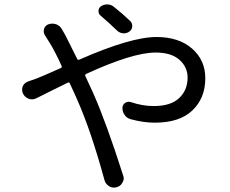

<svg xmlns="http://www.w3.org/2000/svg" viewBox="-20 -812 1040 869"><path d="M568.4 -717.8Q579.1 -708 578.6 -693.4Q578.1 -678.7 566.4 -669.9Q553.7 -660.2 538.1 -661.1Q522.5 -662.1 510.7 -672.9Q468.8 -712.9 436.5 -740.2Q425.8 -748 425.8 -761.7Q425.8 -775.4 436.5 -783.2Q449.2 -792 464.8 -792Q465.8 -792 465.8 -792Q481.4 -792 494.1 -782.2Q537.1 -748 568.4 -717.8ZM184.6 -650.4Q174.8 -664.1 179.2 -680.2Q183.6 -696.3 199.2 -702.1Q208 -705.1 216.8 -705.1Q225.6 -705.1 234.4 -702.1Q252 -695.3 260.7 -678.7Q269.5 -663.1 275.4 -653.3Q299.8 -605.5 329.1 -545.9Q332 -539.1 338.9 -542Q571.3 -644.5 688.5 -644.5Q789.1 -644.5 849.1 -592.3Q909.2 -540 909.2 -458Q909.2 -368.2 851.1 -312.5Q793 -256.8 680.7 -256.8Q628.9 -256.8 571.3 -272.5Q553.7 -277.3 543.9 -292Q534.2 -305.7 534.2 -322.3Q534.2 -338.9 546.9 -346.7Q559.6 -354.5 573.2 -349.6Q625 -332 675.8 -332Q752.9 -332 791 -368.2Q829.1 -404.3 829.1 -460.9Q829.1 -508.8 792 -541.5Q754.9 -574.2 684.6 -574.2Q580.1 -574.2 370.1 -477.5Q363.3 -473.6 366.2 -467.8Q384.8 -428.7 401.4 -391.6Q461.9 -254.9 537.1 -18.6Q540 -11.7 540 -4.9Q540 4.9 534.2 14.6Q525.4 31.2 507.8 35.2Q502 37.1 496.1 37.1Q484.4 37.1 474.6 31.2Q458 21.5 453.1 3.9Q392.6 -217.8 330.1 -359.4Q319.3 -384.8 295.9 -434.6Q293 -441.4 286.1 -437.5Q259.8 -424.8 211.9 -400.9Q164.1 -377 144.5 -367.2Q134.8 -362.3 125 -362.3Q117.2 -362.3 109.4 -365.2Q91.8 -372.1 84 -388.7Q80.1 -397.5 80.1 -405.3Q80.1 -413.1 83 -421.9Q90.8 -437.5 107.4 -443.4Q129.9 -451.2 146.5 -457Q173.8 -467.8 254.9 -503.9Q261.7 -506.8 258.8 -513.7Q230.5 -576.2 206.1 -616.2Q197.3 -630.9 184.6 -650.4Z"/></svg>

Font: Gen Jyuu Gothic Regular
Style: Regular
Weight: 400
Designer: [Source Han Sans]
Ryoko NISHIZUKA  (kana & ideographs); Paul D. Hunt (Latin, Greek & Cyrillic); Wenlong ZHANG  (bopomofo
Version: Version 1.002.20150607